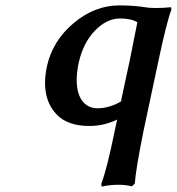

<svg xmlns="http://www.w3.org/2000/svg" viewBox="-20 -460 659 716"><path d="M428.2 -391.1Q377.4 -391.1 333.3 -345Q289.1 -298.8 272.9 -223.1Q266.1 -190.9 266.1 -162.1Q266.1 -111.3 286.9 -83.7Q307.6 -56.2 344.2 -56.2Q368.7 -56.2 394 -64.7Q419.4 -73.2 437 -85.9L431.2 -83Q437 -107.9 447.5 -158.9Q458 -210 463.9 -234.9L492.2 -377Q468.8 -391.1 428.2 -391.1ZM424.8 -439.9Q481.4 -439.9 526.9 -432.1Q536.6 -430.2 565.9 -430.2Q589.4 -430.2 618.2 -433.1L619.1 -423.8Q601.6 -378.4 570.8 -232.9L515.1 28.8Q485.4 176.8 482.9 224.1L472.2 234.9Q448.7 229 420.9 229Q406.2 229 390.6 230.7Q375 232.4 367.2 234.4L358.9 235.8L357.9 225.1Q379.9 166.5 408.2 25.9L417 -14.2Q368.2 9.8 313 9.8Q230.5 9.8 189.2 -35.2Q147.9 -80.1 147.9 -150.9Q147.9 -176.8 154.8 -211.9Q175.8 -307.6 254.6 -373.8Q333.5 -439.9 424.8 -439.9Z"/></svg>

Font: Linear Smooth
Style: Bold Italic
Weight: 700
Designer: Philipp H. Poll, Flanker
Foundry: Philipp H. Poll, reworked by Flanker
Version: Version 1.061 | FøM Fix